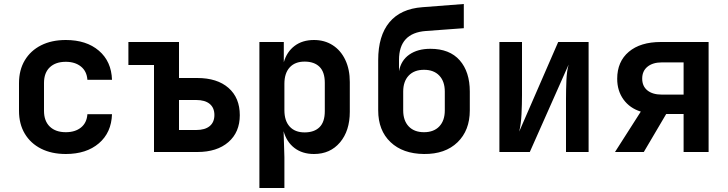

<svg xmlns="http://www.w3.org/2000/svg" viewBox="-20 -760 3640 960"><path d="M309 10Q238 10 185.5 -16.5Q133 -43 104 -91.5Q75 -140 75 -206V-344Q75 -410 104 -458.5Q133 -507 185.5 -533.5Q238 -560 309 -560Q412 -560 474.5 -506.5Q537 -453 540 -361H417Q414 -404 384.5 -427.5Q355 -451 309 -451Q258 -451 229 -423.5Q200 -396 200 -345V-206Q200 -155 229 -127Q258 -99 309 -99Q356 -99 385 -122.5Q414 -146 417 -189H540Q537 -97 474.5 -43.5Q412 10 309 10Z M750 0V-435H622V-550H875V-370H966Q1066 -370 1122.5 -320.5Q1179 -271 1179 -184Q1179 -99 1122 -49.5Q1065 0 967 0ZM875 -110H961Q1005 -110 1028.5 -129.5Q1052 -149 1052 -185Q1052 -221 1028.5 -240.5Q1005 -260 961 -260H875Z M1277 180V-550H1399V-449Q1414 -501 1453 -530.5Q1492 -560 1550 -560Q1603 -560 1643.5 -534Q1684 -508 1706.5 -460.5Q1729 -413 1729 -350V-201Q1729 -106 1680 -48Q1631 10 1550 10Q1492 10 1452.5 -20Q1413 -50 1398 -104L1402 26V180ZM1503 -98Q1551 -98 1577.5 -124Q1604 -150 1604 -204V-346Q1604 -400 1577.5 -426Q1551 -452 1503 -452Q1455 -452 1428.5 -423Q1402 -394 1402 -341V-209Q1402 -156 1428.5 -127Q1455 -98 1503 -98Z M2100 10Q1994 9 1932.5 -49.5Q1871 -108 1871 -208V-460Q1871 -581 1927 -648.5Q1983 -716 2092 -724L2299 -740V-619L2109 -605Q1975 -595 1975 -460V-404Q1985 -458 2026.5 -487Q2068 -516 2132 -516Q2228 -516 2278.5 -458.5Q2329 -401 2329 -302V-208Q2329 -108 2267.5 -48.5Q2206 11 2100 10ZM2100 -99Q2149 -99 2176.5 -128Q2204 -157 2204 -208V-302Q2204 -353 2176.5 -382Q2149 -411 2100 -411Q2051 -411 2023.5 -382Q1996 -353 1996 -302V-208Q1996 -157 2023.5 -128Q2051 -99 2100 -99Z M2477 0V-550H2590V-284Q2590 -239 2587.5 -188.5Q2585 -138 2576 -102L2771 -550H2923V0H2810V-267Q2810 -311 2812 -358Q2814 -405 2823 -437L2629 0Z M3055 0 3184 -202Q3129 -219 3097.5 -262.5Q3066 -306 3066 -366Q3066 -452 3124 -501Q3182 -550 3284 -550H3523V0H3398V-190H3311L3199 0ZM3289 -287H3398V-448H3289Q3244 -448 3217.5 -426.5Q3191 -405 3191 -367Q3191 -329 3217 -308Q3243 -287 3289 -287Z"/></svg>

Font: JetBrains Mono NL
Style: Bold
Weight: 700
Monospace: yes
Designer: Philipp Nurullin, Konstantin Bulenkov
Foundry: JetBrains
Version: Version 2.305; ttfautohint (v1.8.4.7-5d5b)